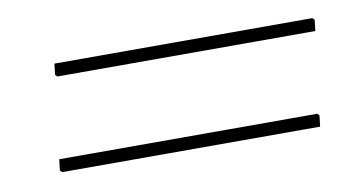

<svg xmlns="http://www.w3.org/2000/svg" viewBox="-34 -416 547 291"><g transform="rotate(-10 239.5 -270.0)"><path d="M460 -349 458 -332H61L58 -335L60 -352H457ZM442 -205 440 -188H43L40 -191L42 -208H439Z"/></g></svg>

Font: Luna Sans Thin
Style: Italic
Weight: 250
Italic angle: -7°
Designer: Juan Pablo del Peral
Foundry: Huerta Tipografica
Version: Version 2.001; ttfautohint (v1.5)